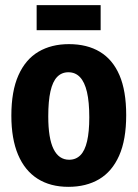

<svg xmlns="http://www.w3.org/2000/svg" viewBox="-20 -711 533 744"><path d="M245 13Q175 13 125.5 -18.5Q76 -50 50 -111.5Q24 -173 24 -263Q24 -358 51.5 -419.5Q79 -481 129 -510.5Q179 -540 247 -540Q318 -540 367.5 -510Q417 -480 443 -419.5Q469 -359 469 -265Q469 -169 441.5 -107.5Q414 -46 364 -16.5Q314 13 245 13ZM248 -92Q274 -92 291.5 -109.5Q309 -127 317.5 -164Q326 -201 326 -256Q326 -316 317 -354.5Q308 -393 290 -412Q272 -431 245 -431Q219 -431 201.5 -413Q184 -395 175.5 -357Q167 -319 167 -260Q167 -175 187.5 -133.5Q208 -92 248 -92ZM122 -594V-691H370V-594Z"/></svg>

Font: Bricolage Grotesque 72pt SemiCondensed
Style: Bold
Weight: 700
Width: 4
Designer: Mathieu Triay
Foundry: Atelier Triay
Version: Version 1.001;gftools[0.9.33.dev8+g029e19f]